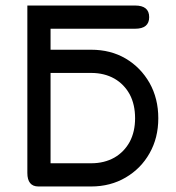

<svg xmlns="http://www.w3.org/2000/svg" viewBox="-20 -662 636 695"><path d="M79 -36C79 -36 79 -36 79 -36C79 -3.5 92.5 13 119 13C119 13 310 13 310 13C310 13 310 13 310 13C356.5 13 398.5 2 435 -19.5C471.5 -41 500.5 -70 521.5 -107.5C542.5 -144.5 553 -186.5 553 -234C553 -234 553 -234 553 -234C553 -281.5 542.5 -324 521.5 -361.5C500 -399 471.5 -428.5 435 -450C398.5 -471.5 356.5 -482 310 -482C310 -482 163 -482 163 -482C163 -482 163 -558 163 -558C163 -558 469 -558 469 -558C469 -558 469 -558 469 -558C503 -558 520 -572 520 -600C520 -600 520 -600 520 -600C520 -628 503 -642 469 -642C469 -642 79 -642 79 -642C79 -642 79 -36 79 -36ZM310 -398C342 -398 370 -391 394 -377.5C417.5 -364 436 -345 449.5 -320.5C462.5 -296 469 -267 469 -234C469 -234 469 -234 469 -234C469 -201.5 462.5 -173 449.5 -148.5C436 -124 417.5 -105 394 -91.5C370 -78 342 -71 310 -71C310 -71 163 -71 163 -71C163 -71 163 -398 163 -398C163 -398 310 -398 310 -398C310 -398 310 -398 310 -398Z"/></svg>

Font: Jura-Fortis-Bold
Style: Bold
Weight: 500
Designer: Daniel Johnson, Alexei Vanyashin, Mirko Velimirovic
Foundry: Daniel Johnson
Version: ""